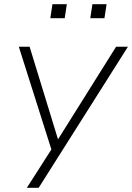

<svg xmlns="http://www.w3.org/2000/svg" viewBox="-20 -708 625 908"><path d="M107 180 230 -12V21L69 -487H120L259 -34H245L529 -487H585L163 180ZM407 -622 417 -688H484L474 -622ZM218 -622 228 -688H296L286 -622Z"/></svg>

Font: Nunito Sans 10pt SemiExpanded ExtraLight
Style: Italic
Weight: 250
Width: 6
Italic angle: -9°
Designer: Vernon Adams
Foundry: Vernon Adams
Version: Version 3.101;gftools[0.9.27]